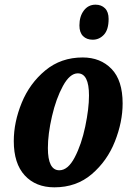

<svg xmlns="http://www.w3.org/2000/svg" viewBox="-20 -792 563 822"><path d="M39 -188Q39 -269 73 -352Q107 -435 174 -490.5Q241 -546 334 -546Q410 -546 457.5 -497Q505 -448 505 -349Q505 -270 472 -186.5Q439 -103 373 -46.5Q307 10 213 10Q133 10 86 -41Q39 -92 39 -188ZM361 -383Q361 -478 313 -478Q279 -478 249.5 -424Q220 -370 202.5 -294Q185 -218 185 -158Q185 -63 234 -63Q271 -63 300 -118.5Q329 -174 345 -250.5Q361 -327 361 -383ZM320 -683Q320 -722 339 -747Q358 -772 389 -772Q414 -772 429.5 -756.5Q445 -741 445 -711Q445 -665 425 -643.5Q405 -622 377 -622Q351 -622 335.5 -637.5Q320 -653 320 -683Z"/></svg>

Font: Noto Serif CondExtraBold
Style: Italic
Weight: 800
Width: 3
Italic angle: -12°
Designer: Monotype Design Team
Foundry: Monotype Imaging Inc.
Version: Version 1.001